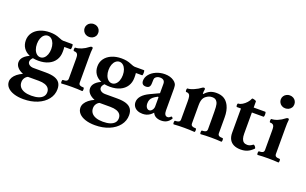

<svg xmlns="http://www.w3.org/2000/svg" viewBox="-99 -1117 2968 1862"><g transform="rotate(20 1384.5 -186.5)"><path d="M22.9 159.2Q22.9 137.2 35.2 116.2Q47.4 95.2 70.6 76.4Q93.8 57.6 126.5 43Q88.4 28.3 67.4 4.4Q46.4 -19.5 46.4 -48.3Q46.4 -79.6 71 -105.2Q95.7 -130.9 143.1 -149.4L174.3 -141.1Q157.7 -126.5 149.9 -114Q142.1 -101.6 142.1 -89.4Q142.1 -69.8 159.4 -57.4Q176.8 -44.9 204.1 -44.9H328.1Q385.3 -44.9 421.4 -33Q457.5 -21 474.9 4.2Q492.2 29.3 492.2 68.8Q492.2 127 456.1 173.6Q419.9 220.2 356.2 246.6Q292.5 272.9 212.9 272.9Q155.8 272.9 112.8 258.8Q69.8 244.6 46.4 219Q22.9 193.4 22.9 159.2ZM409.2 130.4Q409.2 106 396 88.9Q382.8 71.8 356.9 63Q331.1 54.2 293.9 54.2H181.6Q161.6 64 150.4 82.3Q139.2 100.6 139.2 123.5Q139.2 152.3 155 172.9Q170.9 193.4 201.2 204.1Q231.4 214.8 273.9 214.8Q316.9 214.8 347.2 204.8Q377.4 194.8 393.3 176Q409.2 157.2 409.2 130.4ZM41 -272.9Q41 -317.4 65.7 -351.8Q90.3 -386.2 134.8 -405.5Q179.2 -424.8 236.3 -424.8Q265.1 -424.8 289.6 -420.2Q314 -415.5 337.4 -405.3Q353 -398.4 364.5 -395Q376 -391.6 382.3 -391.6H478.5Q482.9 -391.6 484.4 -378.4Q485.8 -365.2 484.1 -352.1Q482.4 -338.9 478.5 -338.9H414.1Q415.5 -327.6 415.8 -314.9Q416 -302.2 416 -290Q416 -240.7 392.3 -203.9Q368.7 -167 325 -147Q281.2 -127 223.1 -127Q167 -127 126 -144.5Q85 -162.1 63 -195.1Q41 -228 41 -272.9ZM302.2 -276.4Q302.2 -308.1 292.7 -333.3Q283.2 -358.4 266.4 -372.8Q249.5 -387.2 228.5 -387.2Q207.5 -387.2 190.4 -372.8Q173.3 -358.4 163.8 -333.3Q154.3 -308.1 154.3 -276.4Q154.3 -244.6 163.8 -219.2Q173.3 -193.8 190.4 -179.4Q207.5 -165 228.5 -165Q249.5 -165 266.4 -179.4Q283.2 -193.8 292.7 -219.2Q302.2 -244.6 302.2 -276.4Z M509.3 -33.2Q535.6 -33.2 548.1 -40.5Q560.5 -47.9 560.5 -65.9V-272Q560.5 -293.9 557.1 -306.9Q553.7 -319.8 543.9 -326.4Q534.2 -333 515.6 -333Q511.2 -333 509.8 -342Q508.3 -351.1 510 -360.1Q511.7 -369.1 515.6 -369.1Q543.9 -369.1 578.9 -383.5Q613.8 -397.9 644 -422.4Q650.4 -427.2 654.8 -429.2Q659.2 -431.2 664.6 -431.2Q670.4 -431.2 673.6 -427.7Q676.8 -424.3 676.8 -418Q674.3 -398.9 673.6 -380.1Q672.9 -361.3 672.9 -333V-65.9Q672.9 -47.9 684.8 -40.5Q696.8 -33.2 723.1 -33.2Q727.5 -33.2 729 -23.9Q730.5 -14.6 728.8 -5.4Q727.1 3.9 723.1 3.9Q675.8 0 616.2 0Q556.6 0 509.3 3.9Q504.9 3.9 503.4 -5.4Q502 -14.6 503.7 -23.9Q505.4 -33.2 509.3 -33.2ZM536.1 -579.1Q536.1 -599.1 546.4 -614.5Q556.6 -629.9 572.8 -637.9Q588.9 -646 606 -646Q627.4 -646 643.6 -636.7Q659.7 -627.4 668.2 -612.1Q676.8 -596.7 676.8 -579.1Q676.8 -558.1 666.5 -543Q656.2 -527.8 640.1 -520Q624 -512.2 606 -512.2Q585 -512.2 569.1 -521.7Q553.2 -531.2 544.7 -546.6Q536.1 -562 536.1 -579.1Z M761.7 159.2Q761.7 137.2 773.9 116.2Q786.1 95.2 809.3 76.4Q832.5 57.6 865.2 43Q827.1 28.3 806.2 4.4Q785.2 -19.5 785.2 -48.3Q785.2 -79.6 809.8 -105.2Q834.5 -130.9 881.8 -149.4L913.1 -141.1Q896.5 -126.5 888.7 -114Q880.9 -101.6 880.9 -89.4Q880.9 -69.8 898.2 -57.4Q915.5 -44.9 942.9 -44.9H1066.9Q1124 -44.9 1160.2 -33Q1196.3 -21 1213.6 4.2Q1231 29.3 1231 68.8Q1231 127 1194.8 173.6Q1158.7 220.2 1095 246.6Q1031.2 272.9 951.7 272.9Q894.5 272.9 851.6 258.8Q808.6 244.6 785.2 219Q761.7 193.4 761.7 159.2ZM1147.9 130.4Q1147.9 106 1134.8 88.9Q1121.6 71.8 1095.7 63Q1069.8 54.2 1032.7 54.2H920.4Q900.4 64 889.2 82.3Q877.9 100.6 877.9 123.5Q877.9 152.3 893.8 172.9Q909.7 193.4 939.9 204.1Q970.2 214.8 1012.7 214.8Q1055.7 214.8 1085.9 204.8Q1116.2 194.8 1132.1 176Q1147.9 157.2 1147.9 130.4ZM779.8 -272.9Q779.8 -317.4 804.4 -351.8Q829.1 -386.2 873.5 -405.5Q918 -424.8 975.1 -424.8Q1003.9 -424.8 1028.3 -420.2Q1052.7 -415.5 1076.2 -405.3Q1091.8 -398.4 1103.3 -395Q1114.7 -391.6 1121.1 -391.6H1217.3Q1221.7 -391.6 1223.1 -378.4Q1224.6 -365.2 1222.9 -352.1Q1221.2 -338.9 1217.3 -338.9H1152.8Q1154.3 -327.6 1154.5 -314.9Q1154.8 -302.2 1154.8 -290Q1154.8 -240.7 1131.1 -203.9Q1107.4 -167 1063.7 -147Q1020 -127 961.9 -127Q905.8 -127 864.7 -144.5Q823.7 -162.1 801.8 -195.1Q779.8 -228 779.8 -272.9ZM1041 -276.4Q1041 -308.1 1031.5 -333.3Q1022 -358.4 1005.1 -372.8Q988.3 -387.2 967.3 -387.2Q946.3 -387.2 929.2 -372.8Q912.1 -358.4 902.6 -333.3Q893.1 -308.1 893.1 -276.4Q893.1 -244.6 902.6 -219.2Q912.1 -193.8 929.2 -179.4Q946.3 -165 967.3 -165Q988.3 -165 1005.1 -179.4Q1022 -193.8 1031.5 -219.2Q1041 -244.6 1041 -276.4Z M1245.1 -73.2Q1245.1 -107.9 1271.2 -137.9Q1297.4 -168 1348.1 -191.9L1439.5 -234.9V-331.5Q1439.5 -354.5 1426.5 -366.2Q1413.6 -377.9 1388.7 -377.9Q1371.1 -377.9 1357.7 -370.8Q1344.2 -363.8 1336.9 -351.1Q1335 -347.2 1334 -335.7Q1333 -324.2 1333 -301.3Q1333 -273.4 1322 -260.7Q1311 -248 1286.6 -248Q1265.1 -248 1253.9 -259.5Q1242.7 -271 1242.7 -293Q1242.7 -328.1 1267.3 -358.4Q1292 -388.7 1333.5 -406.7Q1375 -424.8 1423.3 -424.8Q1450.7 -424.8 1474.1 -418.2Q1497.6 -411.6 1515.6 -398.9Q1534.7 -385.7 1543 -370.1Q1551.3 -354.5 1551.3 -325.7V-97.2Q1551.3 -70.3 1560.3 -56.2Q1569.3 -42 1586.4 -42Q1594.2 -42 1601.8 -45.9Q1609.4 -49.8 1619.1 -59.1Q1621.6 -61.5 1627 -58.8Q1632.3 -56.2 1635.7 -51Q1639.2 -45.9 1637.2 -43Q1619.1 -15.1 1595.7 -2Q1572.3 11.2 1539.1 11.2Q1509.8 11.2 1486.3 -0.2Q1462.9 -11.7 1450.7 -38.1Q1436 -21 1420.2 -10.3Q1404.3 0.5 1386.2 5.9Q1368.2 11.2 1346.7 11.2Q1316.4 11.2 1293.5 0.7Q1270.5 -9.8 1257.8 -29.1Q1245.1 -48.3 1245.1 -73.2ZM1439.5 -97.2V-191.9L1433.1 -196.8Q1403.3 -181.6 1387.2 -168Q1371.1 -154.3 1364.3 -138.4Q1357.4 -122.6 1357.4 -99.1Q1357.4 -83.5 1362.5 -70.6Q1367.7 -57.6 1376.7 -50.3Q1385.7 -43 1397 -43Q1407.2 -43 1417.2 -50.8Q1427.2 -58.6 1433.3 -71.3Q1439.5 -84 1439.5 -97.2Z M1673.8 -333Q1669.4 -333 1668 -342Q1666.5 -351.1 1668.2 -360.1Q1669.9 -369.1 1673.8 -369.1Q1700.7 -369.1 1740 -386.7Q1779.3 -404.3 1802.2 -422.4L1803.7 -423.8Q1809.6 -427.7 1813.7 -429.4Q1817.9 -431.2 1822.8 -431.2Q1828.6 -431.2 1831.8 -427.7Q1835 -424.3 1835 -418Q1833 -407.7 1832 -397.5Q1831.1 -387.2 1831.1 -373L1836.9 -371.1Q1861.8 -399.4 1889.6 -412.1Q1917.5 -424.8 1954.1 -424.8Q2001.5 -424.8 2033.2 -406Q2064.9 -387.2 2085 -347.7Q2097.2 -322.8 2103 -293.5Q2108.9 -264.2 2108.9 -227.1V-69.8H1996.6V-172.9Q1996.6 -259.8 1994.4 -292.5Q1992.2 -325.2 1982.9 -342.3Q1973.6 -358.9 1961.2 -365.5Q1948.7 -372.1 1930.7 -372.1Q1911.1 -372.1 1897.2 -366.7Q1883.3 -361.3 1869.6 -351.6Q1856.9 -342.8 1848.6 -330.8Q1840.3 -318.8 1835.7 -300.3Q1831.1 -281.7 1831.1 -254.9V-69.8H1718.8V-252.4Q1718.8 -284.7 1715.3 -301.3Q1711.9 -317.9 1702.4 -325.4Q1692.9 -333 1673.8 -333ZM1667.5 -33.2Q1693.8 -33.2 1706.3 -40.5Q1718.8 -47.9 1718.8 -65.9V-98.6H1831.1V-65.9Q1831.1 -47.9 1843 -40.5Q1855 -33.2 1881.3 -33.2Q1885.7 -33.2 1887.2 -23.9Q1888.7 -14.6 1887 -5.4Q1885.3 3.9 1881.3 3.9Q1834 0 1774.4 0Q1714.8 0 1667.5 3.9Q1663.1 3.9 1661.6 -5.4Q1660.2 -14.6 1661.9 -23.9Q1663.6 -33.2 1667.5 -33.2ZM1945.3 -33.2Q1971.7 -33.2 1984.1 -40.5Q1996.6 -47.9 1996.6 -65.9V-98.6H2108.9V-65.9Q2108.9 -47.9 2120.8 -40.5Q2132.8 -33.2 2159.2 -33.2Q2163.6 -33.2 2165 -23.9Q2166.5 -14.6 2164.8 -5.4Q2163.1 3.9 2159.2 3.9Q2111.8 0 2052.2 0Q1992.7 0 1945.3 3.9Q1940.9 3.9 1939.5 -5.4Q1938 -14.6 1939.7 -23.9Q1941.4 -33.2 1945.3 -33.2Z M2228 -113.8V-363.8H2186Q2181.6 -363.8 2179.9 -372.8Q2178.2 -381.8 2179.9 -390.9Q2181.6 -399.9 2186 -399.9Q2205.6 -399.9 2228 -413.3Q2250.5 -426.8 2269 -447.5Q2287.6 -468.3 2295.4 -489.3Q2296.9 -493.2 2303.7 -493.2Q2310.5 -493.2 2319.3 -490.2Q2329.6 -487.3 2335.2 -484.1Q2340.8 -481 2340.8 -476.1V-415H2460.9Q2465.3 -415 2467 -402.1Q2468.8 -389.2 2467 -376.5Q2465.3 -363.8 2460.9 -363.8H2340.8V-146Q2340.8 -114.3 2347.7 -93.8Q2354.5 -73.2 2368.7 -63.2Q2382.8 -53.2 2404.8 -53.2Q2418.9 -53.2 2431.9 -58.3Q2444.8 -63.5 2460.9 -75.7Q2465.3 -79.1 2473.4 -72.5Q2481.4 -65.9 2486.3 -56.6Q2491.2 -47.4 2487.8 -43.9Q2458.5 -14.6 2428.7 -1.7Q2398.9 11.2 2360.4 11.2Q2317.4 11.2 2287.8 -3.2Q2258.3 -17.6 2243.2 -45.4Q2228 -73.2 2228 -113.8Z M2533.7 -33.2Q2560.1 -33.2 2572.5 -40.5Q2585 -47.9 2585 -65.9V-272Q2585 -293.9 2581.5 -306.9Q2578.1 -319.8 2568.4 -326.4Q2558.6 -333 2540 -333Q2535.6 -333 2534.2 -342Q2532.7 -351.1 2534.4 -360.1Q2536.1 -369.1 2540 -369.1Q2568.4 -369.1 2603.3 -383.5Q2638.2 -397.9 2668.5 -422.4Q2674.8 -427.2 2679.2 -429.2Q2683.6 -431.2 2689 -431.2Q2694.8 -431.2 2698 -427.7Q2701.2 -424.3 2701.2 -418Q2698.7 -398.9 2698 -380.1Q2697.3 -361.3 2697.3 -333V-65.9Q2697.3 -47.9 2709.2 -40.5Q2721.2 -33.2 2747.6 -33.2Q2752 -33.2 2753.4 -23.9Q2754.9 -14.6 2753.2 -5.4Q2751.5 3.9 2747.6 3.9Q2700.2 0 2640.6 0Q2581.1 0 2533.7 3.9Q2529.3 3.9 2527.8 -5.4Q2526.4 -14.6 2528.1 -23.9Q2529.8 -33.2 2533.7 -33.2ZM2560.5 -579.1Q2560.5 -599.1 2570.8 -614.5Q2581.1 -629.9 2597.2 -637.9Q2613.3 -646 2630.4 -646Q2651.9 -646 2668 -636.7Q2684.1 -627.4 2692.6 -612.1Q2701.2 -596.7 2701.2 -579.1Q2701.2 -558.1 2690.9 -543Q2680.7 -527.8 2664.6 -520Q2648.4 -512.2 2630.4 -512.2Q2609.4 -512.2 2593.5 -521.7Q2577.6 -531.2 2569.1 -546.6Q2560.5 -562 2560.5 -579.1Z"/></g></svg>

Font: Junicode Two Beta VF
Style: Regular
Weight: 400
Designer: Peter S. Baker
Foundry: Briery Creek Software
Version: Version 1.031 beta; ttfautohint (v1.8.1.43-b0c9)